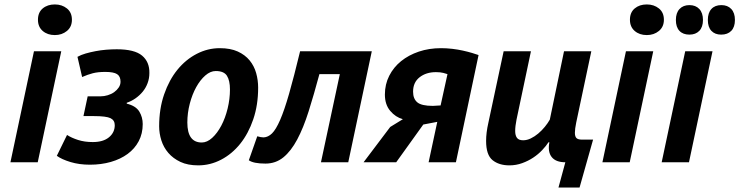

<svg xmlns="http://www.w3.org/2000/svg" viewBox="-20 -731 3331 865"><path d="M133 -500H256L150 0H27ZM151 -642Q151 -675 172.5 -693Q194 -711 227 -711Q259 -711 281.5 -693Q304 -675 304 -642Q304 -610 281.5 -591.5Q259 -573 227 -573Q194 -573 172.5 -591.5Q151 -610 151 -642Z M356 -208 375 -297H433Q449 -297 465.5 -302Q482 -307 494.5 -316Q507 -325 515 -337Q523 -349 523 -363Q523 -387 507.5 -397Q492 -407 454 -407Q421 -407 398 -401Q375 -395 350 -384L329 -475Q345 -484 366 -490Q387 -496 410.5 -500.5Q434 -505 458.5 -507Q483 -509 506 -509Q586 -509 620 -480.5Q654 -452 653 -402Q653 -378 645 -356.5Q637 -335 623 -318Q609 -301 590.5 -288Q572 -275 551 -268V-264Q592 -254 607.5 -228.5Q623 -203 623 -172Q623 -129 605 -95Q587 -61 555 -37.5Q523 -14 479.5 -1.5Q436 11 385 11Q337 11 297.5 -1Q258 -13 236 -29L282 -123Q302 -110 331.5 -100.5Q361 -91 398 -91Q445 -91 471 -112.5Q497 -134 497 -167Q497 -189 478 -198.5Q459 -208 402 -208Z M697 -162Q697 -241 719.5 -306Q742 -371 779.5 -417Q817 -463 866.5 -488.5Q916 -514 970 -514Q1018 -514 1051 -499Q1084 -484 1104.5 -459Q1125 -434 1134 -402Q1143 -370 1143 -336Q1143 -258 1121 -193.5Q1099 -129 1062 -83Q1025 -37 976 -11.5Q927 14 873 14Q826 14 793 -1.5Q760 -17 738.5 -42Q717 -67 707 -98.5Q697 -130 697 -162ZM824 -179Q824 -89 889 -89Q913 -89 936 -110Q959 -131 977 -165Q995 -199 1005.5 -242Q1016 -285 1016 -328Q1016 -368 1002.5 -389.5Q989 -411 952 -411Q928 -411 905 -391Q882 -371 864 -338.5Q846 -306 835 -264Q824 -222 824 -179Z M1511 -397H1419Q1394 -304 1370.5 -229.5Q1347 -155 1319 -102.5Q1291 -50 1256.5 -22Q1222 6 1176 6Q1122 6 1101 -9L1139 -117Q1156 -112 1168 -112Q1188 -113 1205.5 -130Q1223 -147 1242 -190.5Q1261 -234 1282.5 -309Q1304 -384 1332 -500H1655L1549 0H1426Z M1950 -182 1887 -170 1765 0H1618L1738 -159L1795 -194Q1762 -203 1738 -231.5Q1714 -260 1714 -305Q1714 -351 1733.5 -389.5Q1753 -428 1787 -455.5Q1821 -483 1867 -498.5Q1913 -514 1967 -514Q1992 -514 2017.5 -511Q2043 -508 2065.5 -503Q2088 -498 2106.5 -492.5Q2125 -487 2136 -483L2034 0H1911ZM1965 -256 1996 -397Q1991 -399 1977.5 -402.5Q1964 -406 1944 -406Q1900 -406 1870.5 -383Q1841 -360 1841 -318Q1841 -286 1860 -270Q1879 -254 1930 -254Z M2527 0Q2484 0 2465.5 -23.5Q2447 -47 2455 -90H2451Q2440 -73 2422.5 -54.5Q2405 -36 2382.5 -21Q2360 -6 2332.5 4Q2305 14 2275 14Q2228 14 2199 -9.5Q2170 -33 2170 -96Q2170 -133 2180 -177L2249 -500H2372L2307 -192Q2301 -162 2301 -141Q2301 -121 2309 -110Q2317 -99 2337 -99Q2354 -99 2371.5 -107.5Q2389 -116 2405 -129.5Q2421 -143 2434.5 -159.5Q2448 -176 2457 -192L2521 -500H2644L2576 -179Q2570 -150 2570 -133Q2570 -116 2577 -109Q2584 -102 2602 -102H2652L2591 114H2496Z M2800 -500H2923L2817 0H2694ZM2818 -642Q2818 -675 2839.5 -693Q2861 -711 2894 -711Q2926 -711 2948.5 -693Q2971 -675 2971 -642Q2971 -610 2948.5 -591.5Q2926 -573 2894 -573Q2861 -573 2839.5 -591.5Q2818 -610 2818 -642Z M3067 -500H3190L3084 0H2961ZM3025 -641Q3025 -673 3041.5 -690.5Q3058 -708 3086 -708Q3114 -708 3130.5 -690.5Q3147 -673 3147 -641Q3147 -609 3130.5 -592Q3114 -575 3086 -575Q3057 -575 3041 -592Q3025 -609 3025 -641ZM3169 -641Q3169 -673 3185 -690.5Q3201 -708 3230 -708Q3258 -708 3274.5 -690.5Q3291 -673 3291 -641Q3291 -609 3274.5 -592Q3258 -575 3229 -575Q3201 -575 3185 -592Q3169 -609 3169 -641Z"/></svg>

Font: PT Sans
Style: Bold Italic
Weight: 700
Italic angle: -12°
Designer: A.Korolkova, O.Umpeleva, V.Yefimov
Foundry: ParaType Ltd
Version: Version 2.003W OFL